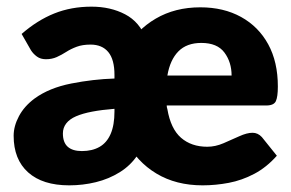

<svg xmlns="http://www.w3.org/2000/svg" viewBox="-20 -549 874 577"><path d="M188 8Q108 8 64.5 -31Q21 -70 21 -141Q21 -170 37 -200Q53 -230 84 -253Q128 -285 194 -298Q260 -311 324 -313V-324Q324 -370 305.5 -392.5Q287 -415 252 -415Q228 -415 210.5 -408.5Q193 -402 179 -393Q165 -384 150.5 -377.5Q136 -371 118 -371Q102 -371 91 -379Q80 -387 73 -398L45 -447Q92 -488 143 -508.5Q194 -529 255 -529Q312 -529 356 -506Q400 -483 419 -432L394 -84Q373 -52 340 -31.5Q307 -11 268 -1.5Q229 8 188 8ZM226 -95Q257 -95 279 -107.5Q301 -120 312.5 -146.5Q324 -173 324 -214V-222Q286 -219 257 -213.5Q228 -208 208.5 -199.5Q189 -191 179 -178Q169 -165 169 -148Q169 -121 183.5 -108Q198 -95 226 -95ZM589 8Q509 8 450 -27.5Q391 -63 358.5 -126Q326 -189 326 -271Q326 -343 358 -401Q390 -459 448 -493Q506 -527 582 -527Q652 -527 704.5 -498Q757 -469 786 -416Q815 -363 815 -289Q815 -258 809 -245Q803 -232 780 -232H481Q481 -229 481.5 -226.5Q482 -224 483 -221Q493 -162 524 -135Q555 -108 603 -108Q627 -108 651.5 -118.5Q676 -129 699 -139.5Q722 -150 739 -150Q755 -150 767 -137L812 -81Q781 -46 744 -26.5Q707 -7 667.5 0.5Q628 8 589 8ZM483 -322H676Q676 -362 654.5 -391Q633 -420 585 -420Q541 -420 516 -394.5Q491 -369 483 -322Z"/></svg>

Font: Aleo Black
Style: Regular
Weight: 900
Designer: Alessio Laiso
Foundry: Alessio Laiso
Version: Version 2.001;gftools[0.9.29]